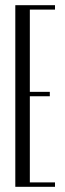

<svg xmlns="http://www.w3.org/2000/svg" viewBox="-20 -720 252 740"><path d="M192 -700V-683H95V-366H172V-349H95V-17H192V0H39V-700Z"/></svg>

Font: Moniqa Cond Heading
Style: Regular
Weight: 400
Width: 3
Designer: Rajesh Rajput
Foundry: Rajesh Rajput
Version: Version 1.000